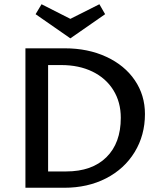

<svg xmlns="http://www.w3.org/2000/svg" viewBox="-20 -886 757 906"><path d="M100 -658H286Q395 -658 481.5 -618Q568 -578 616 -507.5Q664 -437 664 -348Q664 -248 615.5 -168.5Q567 -89 480.5 -44.5Q394 0 283 0H100ZM292 -77Q414 -77 482 -144Q550 -211 550 -330Q550 -404 515 -460.5Q480 -517 416.5 -548Q353 -579 269 -579H207V-77ZM476 -819 312 -705 148 -819 176 -866 312 -797 449 -866Z"/></svg>

Font: Ysabeau Semibold
Style: Regular
Weight: 600
Designer: Christian Thalmann (Catharsis Fonts)
Version: Version 0.003